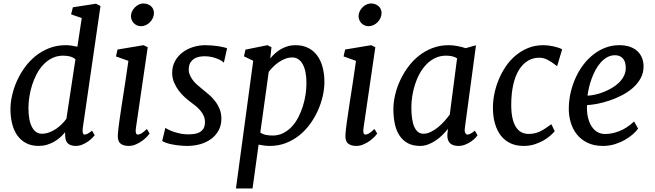

<svg xmlns="http://www.w3.org/2000/svg" viewBox="-20 -827 3754 1101"><path d="M201.7 9.8Q160.6 9.8 130.1 -6.1Q99.6 -22 79.6 -50Q59.6 -78.1 49.8 -116.7Q40 -155.3 40 -201.2Q40 -238.8 49.6 -280.8Q59.1 -322.8 77.4 -363.5Q95.7 -404.3 122.8 -441.4Q149.9 -478.5 185.1 -506.6Q220.2 -534.7 263.4 -551.3Q306.6 -567.9 356.9 -567.9Q372.6 -567.9 389.9 -565.4Q407.2 -563 423.8 -559.1L448.7 -723.6L387.7 -744.6L397.9 -785.2L530.3 -805.7L556.2 -792.5L454.6 -92.3Q452.1 -74.7 455.1 -64.9Q458 -55.2 465.3 -55.2Q471.7 -55.2 481.2 -59.6Q490.7 -64 507.8 -77.6L522.9 -51.8Q520 -47.4 510.3 -37.1Q500.5 -26.9 485.8 -16.4Q471.2 -5.9 452.6 2Q434.1 9.8 413.6 9.8Q383.8 9.8 368.2 -5.6Q352.5 -21 353.5 -57.6L353 -68.8Q341.3 -53.7 325.4 -39.6Q309.6 -25.4 290.3 -14.4Q271 -3.4 248.8 3.2Q226.6 9.8 201.7 9.8ZM219.7 -60.1Q241.2 -60.1 262.2 -67.9Q283.2 -75.7 301.5 -88.1Q319.8 -100.6 335.2 -116Q350.6 -131.3 360.8 -146L412.6 -487.3Q398.4 -499 380.6 -503.4Q362.8 -507.8 342.3 -507.8Q307.6 -507.8 279.3 -493.9Q251 -480 228.8 -456.5Q206.5 -433.1 190.4 -402.3Q174.3 -371.6 163.8 -338.4Q153.3 -305.2 148.2 -271.2Q143.1 -237.3 143.1 -207.5Q143.1 -136.2 163.6 -98.1Q184.1 -60.1 219.7 -60.1Z M655.8 -55.2Q657.7 -84.5 663.8 -127.9Q669.9 -171.4 678.2 -225.8Q686.5 -280.3 696.5 -344Q706.5 -407.7 716.3 -478L645 -503.4L653.8 -543L803.2 -567.9L827.1 -556.2L759.3 -92.3Q753.9 -55.2 770.5 -55.2Q778.3 -55.2 790 -61.5Q801.8 -67.9 822.3 -87.4L837.9 -61Q834.5 -55.7 823.5 -43.9Q812.5 -32.2 796.4 -20.3Q780.3 -8.3 760 0.7Q739.7 9.8 717.3 9.8Q686.5 9.8 669.9 -4.9Q653.3 -19.5 655.8 -55.2ZM788.1 -676.8Q776.4 -676.8 765.9 -681.4Q755.4 -686 747.8 -693.6Q740.2 -701.2 735.6 -711.7Q731 -722.2 731 -733.9Q731 -748.5 737.3 -761.7Q743.7 -774.9 753.9 -785.2Q764.2 -795.4 776.9 -801.3Q789.6 -807.1 802.2 -807.1Q815.9 -807.1 827.1 -802.7Q838.4 -798.3 846.4 -791Q854.5 -783.7 858.6 -773.7Q862.8 -763.7 862.8 -752.4Q862.8 -737.8 856.7 -724.1Q850.6 -710.4 840.3 -700Q830.1 -689.5 816.7 -683.1Q803.2 -676.8 788.1 -676.8Z M928.2 -93.8Q936 -88.4 949.2 -82Q962.4 -75.7 979.5 -70.1Q996.6 -64.5 1016.8 -60.5Q1037.1 -56.6 1059.1 -56.6Q1074.2 -56.6 1091.3 -58.6Q1108.4 -60.5 1122.6 -67.6Q1136.7 -74.7 1146 -88.6Q1155.3 -102.5 1155.3 -126.5Q1155.3 -146.5 1147.9 -163.1Q1140.6 -179.7 1128.4 -193.8Q1116.2 -208 1100.8 -220.5Q1085.4 -232.9 1069.3 -244.6Q1056.2 -254.4 1038.6 -270.3Q1021 -286.1 1005.1 -307.1Q989.3 -328.1 978.3 -353.8Q967.3 -379.4 967.3 -409.2Q967.3 -445.8 982.9 -475.1Q998.5 -504.4 1024.7 -524.9Q1050.8 -545.4 1085.2 -556.6Q1119.6 -567.9 1157.2 -567.9Q1176.8 -567.9 1196.5 -566.2Q1216.3 -564.5 1233.4 -561.8Q1250.5 -559.1 1263.4 -555.9Q1276.4 -552.7 1282.2 -549.8L1263.7 -467.3Q1261.2 -470.7 1252.4 -476.8Q1243.7 -482.9 1229.2 -489Q1214.8 -495.1 1195.6 -499.8Q1176.3 -504.4 1153.3 -504.4Q1137.7 -504.4 1122.6 -501.5Q1107.4 -498.5 1095 -491.2Q1082.5 -483.9 1073.7 -471.2Q1064.9 -458.5 1063 -439Q1060.5 -419.9 1066.4 -403.1Q1072.3 -386.2 1083.3 -370.8Q1094.2 -355.5 1109.4 -341.8Q1124.5 -328.1 1140.6 -315.4Q1159.7 -300.8 1179 -283.9Q1198.2 -267.1 1213.9 -246.6Q1229.5 -226.1 1239.5 -201.4Q1249.5 -176.8 1249.5 -146Q1249.5 -107.9 1233.4 -78.9Q1217.3 -49.8 1190.4 -30Q1163.6 -10.3 1128.2 -0.2Q1092.8 9.8 1054.2 9.8Q1032.2 9.8 1009.3 7.3Q986.3 4.9 966.6 1Q946.8 -2.9 931.6 -8.3Q916.5 -13.7 910.2 -19Z M1428.2 253.9H1333L1432.1 -478.5L1378.9 -503.9L1387.7 -542.5L1513.7 -567.9L1536.6 -556.2L1529.8 -491.7Q1541.5 -506.3 1556.4 -520Q1571.3 -533.7 1589.6 -544.4Q1607.9 -555.2 1628.9 -561.5Q1649.9 -567.9 1673.8 -567.9Q1716.3 -567.9 1747.6 -552Q1778.8 -536.1 1799.3 -508.1Q1819.8 -480 1830.1 -441.2Q1840.3 -402.3 1840.3 -356.4Q1840.3 -318.4 1830.8 -276.4Q1821.3 -234.4 1803.2 -193.8Q1785.2 -153.3 1758.3 -116.2Q1731.4 -79.1 1696.8 -51.3Q1662.1 -23.4 1619.6 -6.8Q1577.1 9.8 1527.8 9.8Q1512.2 9.8 1495.6 7.8Q1479 5.9 1462.9 2.4ZM1472.7 -66.9Q1486.8 -57.1 1504.6 -53.5Q1522.5 -49.8 1543 -49.8Q1576.7 -49.8 1604.2 -63.7Q1631.8 -77.6 1653.6 -101.1Q1675.3 -124.5 1690.9 -155Q1706.5 -185.5 1717 -219Q1727.5 -252.4 1732.4 -286.1Q1737.3 -319.8 1737.3 -350.1Q1737.3 -420.9 1715.6 -459.2Q1693.8 -497.6 1655.8 -497.6Q1635.3 -497.6 1615.5 -490Q1595.7 -482.4 1578.4 -470.5Q1561 -458.5 1546.4 -443.8Q1531.7 -429.2 1521 -415Z M1960.9 -55.2Q1962.9 -84.5 1969 -127.9Q1975.1 -171.4 1983.4 -225.8Q1991.7 -280.3 2001.7 -344Q2011.7 -407.7 2021.5 -478L1950.2 -503.4L1959 -543L2108.4 -567.9L2132.3 -556.2L2064.5 -92.3Q2059.1 -55.2 2075.7 -55.2Q2083.5 -55.2 2095.2 -61.5Q2106.9 -67.9 2127.4 -87.4L2143.1 -61Q2139.6 -55.7 2128.7 -43.9Q2117.7 -32.2 2101.6 -20.3Q2085.4 -8.3 2065.2 0.7Q2044.9 9.8 2022.5 9.8Q1991.7 9.8 1975.1 -4.9Q1958.5 -19.5 1960.9 -55.2ZM2093.3 -676.8Q2081.5 -676.8 2071 -681.4Q2060.5 -686 2053 -693.6Q2045.4 -701.2 2040.8 -711.7Q2036.1 -722.2 2036.1 -733.9Q2036.1 -748.5 2042.5 -761.7Q2048.8 -774.9 2059.1 -785.2Q2069.3 -795.4 2082 -801.3Q2094.7 -807.1 2107.4 -807.1Q2121.1 -807.1 2132.3 -802.7Q2143.6 -798.3 2151.6 -791Q2159.7 -783.7 2163.8 -773.7Q2168 -763.7 2168 -752.4Q2168 -737.8 2161.9 -724.1Q2155.8 -710.4 2145.5 -700Q2135.3 -689.5 2121.8 -683.1Q2108.4 -676.8 2093.3 -676.8Z M2388.2 9.8Q2347.2 9.8 2318.1 -6.1Q2289.1 -22 2270.8 -50Q2252.4 -78.1 2244.1 -116.7Q2235.8 -155.3 2235.8 -201.2Q2235.8 -238.8 2245.4 -280.8Q2254.9 -322.8 2273.4 -363.5Q2292 -404.3 2319.1 -441.4Q2346.2 -478.5 2381.3 -506.6Q2416.5 -534.7 2459.7 -551.3Q2502.9 -567.9 2553.2 -567.9Q2577.6 -567.9 2603.8 -562.7Q2629.9 -557.6 2650.4 -550.8L2709.5 -567.4L2645.5 -92.3Q2643.1 -72.3 2648.4 -63.7Q2653.8 -55.2 2660.2 -55.2Q2667 -55.2 2676.5 -59.6Q2686 -64 2703.1 -77.6L2718.3 -51.3Q2715.8 -46.9 2706.3 -36.6Q2696.8 -26.4 2682.1 -16.1Q2667.5 -5.9 2648.4 2Q2629.4 9.8 2608.4 9.8Q2593.8 9.8 2581.5 6.1Q2569.3 2.4 2561 -5.4Q2552.7 -13.2 2548.6 -25.9Q2544.4 -38.6 2545.4 -56.2L2548.8 -88.4Q2534.7 -70.3 2516.8 -52.7Q2499 -35.2 2478.5 -21.2Q2458 -7.3 2435.1 1.2Q2412.1 9.8 2388.2 9.8ZM2408.2 -60.1Q2429.2 -60.1 2450.9 -70.8Q2472.7 -81.5 2492.7 -97.9Q2512.7 -114.3 2529.8 -133.8Q2546.9 -153.3 2559.1 -170.4L2601.1 -492.7Q2587.9 -501 2572 -504.4Q2556.2 -507.8 2538.1 -507.8Q2503.4 -507.8 2475.1 -494.1Q2446.8 -480.5 2424.8 -457.5Q2402.8 -434.6 2386.5 -404.8Q2370.1 -375 2359.6 -342Q2349.1 -309.1 2344 -275.6Q2338.9 -242.2 2338.9 -212.4Q2338.9 -176.8 2342.8 -148.7Q2346.7 -120.6 2355.2 -100.8Q2363.8 -81.1 2376.7 -70.6Q2389.6 -60.1 2408.2 -60.1Z M2981.9 9.8Q2940.4 9.8 2908 -5.1Q2875.5 -20 2853 -48.3Q2830.6 -76.7 2818.6 -117.4Q2806.6 -158.2 2806.6 -210.4Q2806.6 -248 2814.9 -289.1Q2823.2 -330.1 2839.6 -369.9Q2856 -409.7 2880.1 -445.6Q2904.3 -481.4 2936.5 -508.5Q2968.8 -535.6 3008.5 -551.8Q3048.3 -567.9 3095.7 -567.9Q3108.9 -567.9 3123.5 -566.2Q3138.2 -564.5 3152.3 -561.5Q3166.5 -558.6 3179.9 -554.2Q3193.4 -549.8 3203.6 -544.4L3174.8 -447.3Q3172.4 -449.7 3169.2 -451.7Q3166 -453.6 3163.6 -455.6Q3142.6 -472.7 3119.4 -484.4Q3096.2 -496.1 3072.8 -496.1Q3036.6 -496.1 3006.8 -478.3Q2977.1 -460.4 2955.8 -426Q2934.6 -391.6 2923.1 -340.8Q2911.6 -290 2911.6 -224.6Q2911.6 -181.2 2918.7 -149.9Q2925.8 -118.7 2938.7 -98.4Q2951.7 -78.1 2970 -68.6Q2988.3 -59.1 3010.7 -59.1Q3028.8 -59.1 3044.2 -62.3Q3059.6 -65.4 3074.5 -72.3Q3089.4 -79.1 3105.5 -89.6Q3121.6 -100.1 3141.6 -114.7L3161.1 -74.7Q3152.3 -64 3136.2 -49.6Q3120.1 -35.2 3097.4 -22Q3074.7 -8.8 3045.9 0.5Q3017.1 9.8 2981.9 9.8Z M3241.7 -210Q3242.7 -256.3 3253.4 -300.8Q3264.2 -345.2 3282.7 -385Q3301.3 -424.8 3327.1 -458.3Q3353 -491.7 3384.8 -516.1Q3416.5 -540.5 3453.4 -554.2Q3490.2 -567.9 3530.8 -567.9Q3566.4 -567.9 3592.5 -558.6Q3618.7 -549.3 3636 -532.7Q3653.3 -516.1 3661.9 -493.9Q3670.4 -471.7 3670.4 -445.8Q3670.4 -407.7 3653.1 -377Q3635.7 -346.2 3607.7 -321.8Q3579.6 -297.4 3543.9 -279.3Q3508.3 -261.2 3472.4 -249.5Q3436.5 -237.8 3403.3 -231.4Q3370.1 -225.1 3346.7 -224.6Q3345.2 -209 3346.2 -190.4Q3347.2 -171.9 3351.6 -153.3Q3356 -134.8 3363.8 -117.7Q3371.6 -100.6 3383.8 -87.4Q3396 -74.2 3412.6 -66.4Q3429.2 -58.6 3451.2 -58.6Q3488.8 -58.6 3531.7 -75.2Q3574.7 -91.8 3616.2 -130.4L3639.2 -89.4Q3628.9 -74.7 3609.6 -57.6Q3590.3 -40.5 3564.2 -25.4Q3538.1 -10.3 3505.9 -0.2Q3473.6 9.8 3438 9.8Q3385.7 9.8 3348.1 -8.8Q3310.5 -27.3 3286.6 -58.1Q3262.7 -88.9 3251.7 -128.4Q3240.7 -168 3241.7 -210ZM3349.1 -278.3Q3368.7 -279.3 3392.6 -284.4Q3416.5 -289.6 3440.7 -299.1Q3464.8 -308.6 3488 -322Q3511.2 -335.4 3529.1 -352.8Q3546.9 -370.1 3557.6 -391.4Q3568.4 -412.6 3568.4 -437.5Q3567.9 -475.6 3551 -492.9Q3534.2 -510.3 3507.3 -510.3Q3482.4 -510.3 3461.9 -498.8Q3441.4 -487.3 3424.6 -468.5Q3407.7 -449.7 3394.8 -425.3Q3381.8 -400.9 3372.3 -375Q3362.8 -349.1 3357.2 -324Q3351.6 -298.8 3349.1 -278.3Z"/></svg>

Font: Merriweather
Style: Italic
Weight: 400
Italic angle: -7°
Designer: Eben Sorkin ( eben@eyebytes.com )
Foundry: Eben Sorkin ( eben@eyebytes.com )
Version: Version 1.005; ttfautohint (v0.97) -l 13 -r 13 -G 200 -x 24 